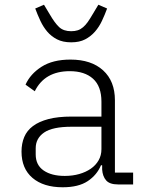

<svg xmlns="http://www.w3.org/2000/svg" viewBox="-20 -780 640 812"><path d="M479 0Q444 0 429 -17Q414 -34 412 -63V-81H407Q390 -40 351 -14Q312 12 245 12Q164 12 117.5 -27.5Q71 -67 71 -139Q71 -173 82.5 -200.5Q94 -228 119.5 -247Q145 -266 185 -276.5Q225 -287 283 -287H409V-350Q409 -415 373.5 -447Q338 -479 275 -479Q169 -479 127 -394L88 -422Q108 -467 155.5 -497.5Q203 -528 278 -528Q366 -528 416 -482.5Q466 -437 466 -356V-50H543V0ZM254 -36Q287 -36 315 -44Q343 -52 364 -66.5Q385 -81 397 -102Q409 -123 409 -149V-244H283Q202 -244 166.5 -219.5Q131 -195 131 -153V-127Q131 -82 164.5 -59Q198 -36 254 -36ZM281 -601Q246 -601 221.5 -613.5Q197 -626 180 -646Q163 -666 151 -691.5Q139 -717 129 -744L166 -760L190 -720Q212 -682 230.5 -665Q249 -648 281 -648Q297 -648 309 -652Q321 -656 331.5 -665Q342 -674 351.5 -687.5Q361 -701 372 -720L396 -760L433 -744Q423 -717 411 -691.5Q399 -666 381.5 -646Q364 -626 340 -613.5Q316 -601 281 -601Z"/></svg>

Font: IBM Plex Mono Light
Style: Regular
Weight: 300
Monospace: yes
Designer: Mike Abbink, Paul van der Laan, Pieter van Rosmalen
Foundry: Bold Monday
Version: Version 2.3